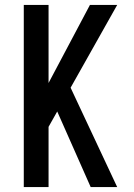

<svg xmlns="http://www.w3.org/2000/svg" viewBox="-20 -755 540 775"><path d="M346 0 211 -305 176 -243V0H76V-735H176V-420L343 -735H453L265 -401L453 0Z"/></svg>

Font: Iosevka Custom Semibold
Style: Regular
Weight: 600
Designer: Belleve Invis
Foundry: Belleve Invis
Version: Version 27.0.2; ttfautohint (v1.8.4)